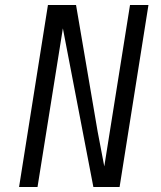

<svg xmlns="http://www.w3.org/2000/svg" viewBox="-20 -745 640 765"><path d="M171 -725H283L369 -221L395.5 -82L498 -725H571.5L456.5 0H352L230.5 -632L129.5 0H56Z"/></svg>

Font: JuliaMono Light
Style: Italic
Weight: 300
Italic angle: -9°
Monospace: yes
Designer: cormullion
Foundry: corm
Version: Version 0.054; ttfautohint (v1.8.4)